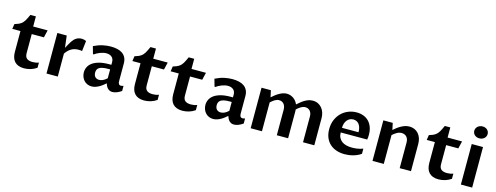

<svg xmlns="http://www.w3.org/2000/svg" viewBox="-21 -1560 6121 2368"><g transform="rotate(15 3039.5 -376.0)"><path d="M119.6 -422.9H15.6L25.4 -486.8Q51.3 -494.6 70.1 -502.4Q88.9 -510.3 102.8 -519.8Q116.7 -529.3 127.2 -540.8Q137.7 -552.2 147 -567.4Q156.2 -582.5 165.5 -602.1Q174.8 -621.6 186.5 -647H256.8V-517.6H441.4L418.9 -422.9H263.7V-179.2Q263.7 -131.3 289.3 -111.8Q314.9 -92.3 361.3 -92.3Q381.3 -92.3 401.6 -95.7Q421.9 -99.1 440.4 -106.4V-40.5Q404.8 -15.1 363 -2.7Q321.3 9.8 278.8 9.8Q238.3 9.8 208.3 -1.7Q178.2 -13.2 158.4 -34.7Q138.7 -56.2 129.2 -86.9Q119.6 -117.7 119.6 -156.7Z M565.4 -517.6H685.1L703.6 -364.7Q710.9 -378.4 718.5 -392.3Q726.1 -406.2 733.2 -418.7Q740.2 -431.2 746.1 -440.9Q752 -450.7 755.9 -456.1Q766.1 -471.2 778.1 -484.4Q790 -497.6 804.7 -507.1Q819.3 -516.6 836.9 -522Q854.5 -527.3 875.5 -527.3Q889.6 -527.3 905.3 -523.7Q920.9 -520 933.1 -512.2L917.5 -381.8Q908.2 -384.3 893.6 -385Q878.9 -385.7 868.7 -385.7Q840.8 -385.7 817.4 -378.7Q793.9 -371.6 774.4 -359.1Q754.9 -346.7 738.8 -329.6Q722.7 -312.5 709.5 -293V0H565.4Z M1314.5 -75.7Q1300.8 -64 1282.5 -49.1Q1264.2 -34.2 1242.2 -21.2Q1220.2 -8.3 1194.8 0.7Q1169.4 9.8 1141.6 9.8Q1110.8 9.8 1085.7 -2Q1060.5 -13.7 1043 -33.4Q1025.4 -53.2 1015.9 -79.6Q1006.3 -106 1006.3 -134.8Q1006.3 -169.4 1021.5 -201.4Q1036.6 -233.4 1069.6 -257.8Q1102.5 -282.2 1155.3 -296.6Q1208 -311 1283.2 -311H1310.5V-346.2Q1310.5 -387.7 1284.4 -410.2Q1258.3 -432.6 1215.3 -432.6Q1197.8 -432.6 1177.7 -428.5Q1157.7 -424.3 1137.9 -416.7Q1118.2 -409.2 1099.4 -399.2Q1080.6 -389.2 1064.9 -377.4L1056.2 -382.3L1030.3 -474.6Q1091.3 -504.4 1144.8 -515.9Q1198.2 -527.3 1247.6 -527.3Q1293.5 -527.3 1331.8 -518.3Q1370.1 -509.3 1397.2 -490Q1424.3 -470.7 1439.5 -439.9Q1454.6 -409.2 1454.6 -365.7V-142.1Q1454.6 -133.8 1455.8 -125Q1457 -116.2 1460.9 -108.9Q1464.8 -101.6 1471.7 -96.9Q1478.5 -92.3 1489.7 -92.3Q1496.6 -92.3 1504.9 -93.8Q1513.2 -95.2 1522.5 -99.1V-33.7Q1493.2 -13.2 1464.1 -1.7Q1435.1 9.8 1407.7 9.8Q1388.2 9.8 1373.5 3.2Q1358.9 -3.4 1347.7 -14.6Q1336.4 -25.9 1328.4 -41.5Q1320.3 -57.1 1314.5 -75.7ZM1310.5 -252.4H1285.6Q1240.7 -252.4 1212.6 -246.1Q1184.6 -239.7 1168.9 -228.3Q1153.3 -216.8 1147.5 -201.2Q1141.6 -185.5 1141.6 -167.5Q1141.6 -148.4 1147 -134.3Q1152.3 -120.1 1161.9 -110.8Q1171.4 -101.6 1184.1 -96.9Q1196.8 -92.3 1211.4 -92.3Q1232.4 -92.3 1256.6 -102.1Q1280.8 -111.8 1310.5 -139.2Z M1652.8 -422.9H1548.8L1558.6 -486.8Q1584.5 -494.6 1603.3 -502.4Q1622.1 -510.3 1636 -519.8Q1649.9 -529.3 1660.4 -540.8Q1670.9 -552.2 1680.2 -567.4Q1689.5 -582.5 1698.7 -602.1Q1708 -621.6 1719.7 -647H1790V-517.6H1974.6L1952.1 -422.9H1796.9V-179.2Q1796.9 -131.3 1822.5 -111.8Q1848.1 -92.3 1894.5 -92.3Q1914.6 -92.3 1934.8 -95.7Q1955.1 -99.1 1973.6 -106.4V-40.5Q1938 -15.1 1896.2 -2.7Q1854.5 9.8 1812 9.8Q1771.5 9.8 1741.5 -1.7Q1711.4 -13.2 1691.7 -34.7Q1671.9 -56.2 1662.4 -86.9Q1652.8 -117.7 1652.8 -156.7Z M2141.1 -422.9H2037.1L2046.9 -486.8Q2072.8 -494.6 2091.6 -502.4Q2110.4 -510.3 2124.3 -519.8Q2138.2 -529.3 2148.7 -540.8Q2159.2 -552.2 2168.5 -567.4Q2177.7 -582.5 2187 -602.1Q2196.3 -621.6 2208 -647H2278.3V-517.6H2462.9L2440.4 -422.9H2285.2V-179.2Q2285.2 -131.3 2310.8 -111.8Q2336.4 -92.3 2382.8 -92.3Q2402.8 -92.3 2423.1 -95.7Q2443.4 -99.1 2461.9 -106.4V-40.5Q2426.3 -15.1 2384.5 -2.7Q2342.8 9.8 2300.3 9.8Q2259.8 9.8 2229.7 -1.7Q2199.7 -13.2 2179.9 -34.7Q2160.2 -56.2 2150.6 -86.9Q2141.1 -117.7 2141.1 -156.7Z M2866.7 -75.7Q2853 -64 2834.7 -49.1Q2816.4 -34.2 2794.4 -21.2Q2772.5 -8.3 2747.1 0.7Q2721.7 9.8 2693.8 9.8Q2663.1 9.8 2637.9 -2Q2612.8 -13.7 2595.2 -33.4Q2577.6 -53.2 2568.1 -79.6Q2558.6 -106 2558.6 -134.8Q2558.6 -169.4 2573.7 -201.4Q2588.9 -233.4 2621.8 -257.8Q2654.8 -282.2 2707.5 -296.6Q2760.3 -311 2835.4 -311H2862.8V-346.2Q2862.8 -387.7 2836.7 -410.2Q2810.5 -432.6 2767.6 -432.6Q2750 -432.6 2730 -428.5Q2710 -424.3 2690.2 -416.7Q2670.4 -409.2 2651.6 -399.2Q2632.8 -389.2 2617.2 -377.4L2608.4 -382.3L2582.5 -474.6Q2643.6 -504.4 2697 -515.9Q2750.5 -527.3 2799.8 -527.3Q2845.7 -527.3 2884 -518.3Q2922.4 -509.3 2949.5 -490Q2976.6 -470.7 2991.7 -439.9Q3006.8 -409.2 3006.8 -365.7V-142.1Q3006.8 -133.8 3008.1 -125Q3009.3 -116.2 3013.2 -108.9Q3017.1 -101.6 3023.9 -96.9Q3030.8 -92.3 3042 -92.3Q3048.8 -92.3 3057.1 -93.8Q3065.4 -95.2 3074.7 -99.1V-33.7Q3045.4 -13.2 3016.4 -1.7Q2987.3 9.8 2960 9.8Q2940.4 9.8 2925.8 3.2Q2911.1 -3.4 2899.9 -14.6Q2888.7 -25.9 2880.6 -41.5Q2872.6 -57.1 2866.7 -75.7ZM2862.8 -252.4H2837.9Q2793 -252.4 2764.9 -246.1Q2736.8 -239.7 2721.2 -228.3Q2705.6 -216.8 2699.7 -201.2Q2693.8 -185.5 2693.8 -167.5Q2693.8 -148.4 2699.2 -134.3Q2704.6 -120.1 2714.1 -110.8Q2723.6 -101.6 2736.3 -96.9Q2749 -92.3 2763.7 -92.3Q2784.7 -92.3 2808.8 -102.1Q2833 -111.8 2862.8 -139.2Z M3172.4 -517.6H3292L3310.5 -431.2Q3327.6 -446.8 3348.6 -463.6Q3369.6 -480.5 3393.1 -494.6Q3416.5 -508.8 3442.1 -518.1Q3467.8 -527.3 3494.1 -527.3Q3519 -527.3 3541.5 -519.5Q3564 -511.7 3582.3 -498.3Q3600.6 -484.9 3614.5 -466.8Q3628.4 -448.7 3636.2 -428.2Q3655.8 -444.8 3676.8 -462.4Q3697.8 -480 3721.2 -494.4Q3744.6 -508.8 3770.8 -518.1Q3796.9 -527.3 3826.7 -527.3Q3863.3 -527.3 3892.6 -513.2Q3921.9 -499 3942.4 -474.6Q3962.9 -450.2 3973.9 -417Q3984.9 -383.8 3984.9 -345.7V0H3840.8V-327.6Q3840.8 -350.1 3835 -368.2Q3829.1 -386.2 3818.1 -398.9Q3807.1 -411.6 3792 -418.5Q3776.9 -425.3 3758.3 -425.3Q3743.2 -425.3 3729.5 -420.9Q3715.8 -416.5 3702.4 -408.9Q3689 -401.4 3675.8 -390.6Q3662.6 -379.9 3648.9 -367.7Q3650.4 -357.4 3650.4 -345.7V0H3506.3V-327.6Q3506.3 -350.1 3500.2 -368.2Q3494.1 -386.2 3483.2 -398.9Q3472.2 -411.6 3457 -418.5Q3441.9 -425.3 3423.3 -425.3Q3408.7 -425.3 3395.3 -420.9Q3381.8 -416.5 3368.7 -408.9Q3355.5 -401.4 3342.5 -390.9Q3329.6 -380.4 3316.4 -368.2V0H3172.4Z M4580.1 -50.8Q4556.2 -33.7 4529.8 -22.2Q4503.4 -10.7 4476.6 -3.7Q4449.7 3.4 4423.3 6.6Q4397 9.8 4373 9.8Q4314.5 9.8 4266.1 -6.8Q4217.8 -23.4 4183.1 -55.7Q4148.4 -87.9 4129.4 -134.5Q4110.4 -181.2 4110.4 -241.2Q4110.4 -307.6 4133.1 -360.6Q4155.8 -413.6 4193.8 -450.7Q4231.9 -487.8 4282 -507.6Q4332 -527.3 4386.7 -527.3Q4433.1 -527.3 4472.7 -512.7Q4512.2 -498 4541 -469Q4569.8 -439.9 4585.9 -397Q4602.1 -354 4602.1 -297.4Q4602.1 -280.8 4600.6 -265.4Q4599.1 -250 4596.7 -237.3H4258.8Q4258.8 -200.7 4271.7 -173.3Q4284.7 -146 4308.3 -127.9Q4332 -109.9 4365.5 -101.1Q4398.9 -92.3 4439.5 -92.3Q4452.6 -92.3 4469.2 -93.3Q4485.8 -94.2 4504.4 -96.9Q4522.9 -99.6 4542.2 -104.5Q4561.5 -109.4 4580.1 -116.7ZM4470.2 -296.4Q4470.2 -330.6 4462.4 -356.2Q4454.6 -381.8 4440.9 -398.9Q4427.2 -416 4408.7 -424.3Q4390.1 -432.6 4368.7 -432.6Q4344.7 -432.6 4324.7 -422.9Q4304.7 -413.1 4290 -395Q4275.4 -377 4267.1 -352.1Q4258.8 -327.1 4258.8 -296.4Z M4728 -517.6H4847.7L4866.2 -431.2Q4882.8 -446.3 4904.1 -463.1Q4925.3 -480 4950 -494.1Q4974.6 -508.3 5002.2 -517.8Q5029.8 -527.3 5060.1 -527.3Q5095.7 -527.3 5125.2 -514.2Q5154.8 -501 5175.5 -477.3Q5196.3 -453.6 5207.8 -420.2Q5219.2 -386.7 5219.2 -346.7V0H5075.2V-327.6Q5075.2 -351.6 5068.4 -369.9Q5061.5 -388.2 5049.8 -400.6Q5038.1 -413.1 5022.2 -419.2Q5006.3 -425.3 4987.8 -425.3Q4956.5 -425.3 4928.2 -409.2Q4899.9 -393.1 4872.1 -368.2V0H4728Z M5411.1 -422.9H5307.1L5316.9 -486.8Q5342.8 -494.6 5361.6 -502.4Q5380.4 -510.3 5394.3 -519.8Q5408.2 -529.3 5418.7 -540.8Q5429.2 -552.2 5438.5 -567.4Q5447.8 -582.5 5457 -602.1Q5466.3 -621.6 5478 -647H5548.3V-517.6H5732.9L5710.4 -422.9H5555.2V-179.2Q5555.2 -131.3 5580.8 -111.8Q5606.4 -92.3 5652.8 -92.3Q5672.9 -92.3 5693.1 -95.7Q5713.4 -99.1 5731.9 -106.4V-40.5Q5696.3 -15.1 5654.5 -2.7Q5612.8 9.8 5570.3 9.8Q5529.8 9.8 5499.8 -1.7Q5469.7 -13.2 5450 -34.7Q5430.2 -56.2 5420.7 -86.9Q5411.1 -117.7 5411.1 -156.7Z M5856.4 -517.6H6000.5V0H5856.4ZM5927.2 -609.4Q5908.7 -609.4 5893.6 -615.2Q5878.4 -621.1 5867.4 -631.1Q5856.4 -641.1 5850.3 -654.8Q5844.2 -668.5 5844.2 -684.1Q5844.2 -700.2 5850.8 -714.6Q5857.4 -729 5869.1 -739.5Q5880.9 -750 5896.7 -756.1Q5912.6 -762.2 5931.2 -762.2Q5949.7 -762.2 5964.8 -756.3Q5980 -750.5 5991 -740.2Q6002 -730 6008.1 -716.1Q6014.2 -702.1 6014.2 -686.5Q6014.2 -669.9 6007.6 -655.8Q6001 -641.6 5989.3 -631.3Q5977.5 -621.1 5961.7 -615.2Q5945.8 -609.4 5927.2 -609.4Z"/></g></svg>

Font: Proza Libre
Style: SemiBold
Weight: 600
Designer: Jasper de Waard
Foundry: Jasper de Waard
Version: Version 1.000; ttfautohint (v1.4.1.8-43bc) -l 8 -r 50 -G 200